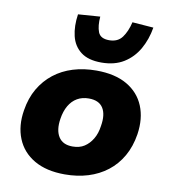

<svg xmlns="http://www.w3.org/2000/svg" viewBox="-87 -860 841 946"><g transform="rotate(10 333.5 -387.0)"><path d="M300 11Q208 11 147 -24.5Q86 -60 60.5 -123Q35 -186 48 -265Q58 -328 85.5 -375Q113 -422 154.5 -454.5Q196 -487 249.5 -503.5Q303 -520 366 -520Q459 -520 519.5 -485Q580 -450 605.5 -388Q631 -326 619 -246Q609 -183 581.5 -135Q554 -87 512 -54.5Q470 -22 416.5 -5.5Q363 11 300 11ZM314 -131Q349 -131 373 -146.5Q397 -162 413.5 -189.5Q430 -217 435 -255Q445 -313 424.5 -345.5Q404 -378 353 -378Q320 -378 295 -363.5Q270 -349 254 -321.5Q238 -294 232 -255Q223 -198 244 -164.5Q265 -131 314 -131ZM382 -563Q316 -563 279 -591.5Q242 -620 230.5 -668.5Q219 -717 228 -777L338 -785Q334 -738 345.5 -708Q357 -678 401 -678Q444 -678 466 -708Q488 -738 499 -785L605 -777Q595 -717 567.5 -668.5Q540 -620 494 -591.5Q448 -563 382 -563Z"/></g></svg>

Font: Nunito Sans 6pt Black
Style: Italic
Weight: 900
Italic angle: -9°
Version: Version 3.101;gftools[0.9.27]